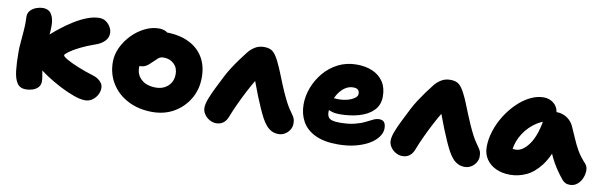

<svg xmlns="http://www.w3.org/2000/svg" viewBox="-41 -887 3939 1254"><g transform="rotate(10 1928.0 -260.0)"><path d="M539 13Q508 13 462.5 -3.5Q417 -20 368 -45.5Q319 -71 276.5 -99Q234 -127 210 -149Q188 -169 174.5 -193.5Q161 -218 161 -245Q161 -267 170.5 -289.5Q180 -312 202 -335Q214 -348 240.5 -372Q267 -396 302.5 -423.5Q338 -451 378.5 -476Q419 -501 461 -517Q503 -533 541 -533Q566 -533 585 -519.5Q604 -506 615 -486Q626 -466 626 -446Q626 -415 603 -392.5Q580 -370 547 -359Q489 -339 445.5 -317Q402 -295 378.5 -277.5Q355 -260 355 -253Q355 -245 383.5 -228.5Q412 -212 459.5 -192.5Q507 -173 563 -156Q581 -151 597 -140.5Q613 -130 622.5 -116Q632 -102 632 -83Q632 -60 620 -38Q608 -16 587.5 -1.5Q567 13 539 13ZM146 10Q108 10 89 -18Q70 -46 64 -98.5Q58 -151 58 -225Q58 -250 61 -285Q64 -320 67 -356.5Q70 -393 70 -421Q70 -429 69.5 -439.5Q69 -450 69 -459Q69 -484 85 -500.5Q101 -517 123.5 -525Q146 -533 165 -533Q206 -533 223.5 -503.5Q241 -474 241 -430Q241 -394 237 -357Q233 -320 229 -286Q225 -252 225 -225Q225 -177 229.5 -147Q234 -117 238 -96.5Q242 -76 242 -58Q242 -35 227.5 -19.5Q213 -4 191 3Q169 10 146 10Z M986 12Q896 12 826 -23.5Q756 -59 716 -122Q676 -185 676 -266Q676 -315 698.5 -362.5Q721 -410 758.5 -448.5Q796 -487 842.5 -510Q889 -533 936 -533Q956 -533 973.5 -526.5Q991 -520 1002 -506.5Q1013 -493 1013 -470Q1013 -430 996 -399Q979 -368 928 -352Q909 -346 891.5 -332Q874 -318 862.5 -298.5Q851 -279 851 -259Q851 -210 886 -179.5Q921 -149 981 -149Q1030 -149 1062 -179Q1094 -209 1094 -258Q1094 -300 1067 -325.5Q1040 -351 998 -351Q977 -351 963 -339Q949 -327 929 -307Q915 -293 903.5 -284.5Q892 -276 880 -272.5Q868 -269 852 -269Q833 -269 817.5 -284.5Q802 -300 802 -345Q802 -376 818 -406.5Q834 -437 860 -461.5Q886 -486 918 -501Q950 -516 982 -516Q1072 -516 1135.5 -485.5Q1199 -455 1232.5 -399Q1266 -343 1266 -266Q1266 -187 1229 -124Q1192 -61 1129 -24.5Q1066 12 986 12Z M1410 12Q1386 12 1364.5 -0.5Q1343 -13 1330 -33Q1317 -53 1317 -75Q1317 -100 1331.5 -137.5Q1346 -175 1367.5 -217.5Q1389 -260 1409 -300Q1425 -331 1445.5 -362.5Q1466 -394 1487.5 -423.5Q1509 -453 1529 -478Q1547 -501 1573 -517Q1599 -533 1633 -533Q1671 -533 1691.5 -515.5Q1712 -498 1732 -457Q1751 -419 1771.5 -366.5Q1792 -314 1814 -264Q1833 -222 1846 -198Q1859 -174 1868.5 -160.5Q1878 -147 1886 -135Q1898 -119 1903 -106.5Q1908 -94 1908 -73Q1908 -51 1896 -31.5Q1884 -12 1864.5 -0.5Q1845 11 1822 11Q1797 11 1776.5 0.5Q1756 -10 1740 -29Q1724 -48 1711 -72Q1699 -94 1682.5 -130.5Q1666 -167 1649.5 -208.5Q1633 -250 1619 -288Q1605 -326 1598 -351L1653 -360Q1640 -347 1618 -312Q1596 -277 1571.5 -230Q1547 -183 1525 -136Q1503 -89 1489 -52Q1477 -18 1457 -3Q1437 12 1410 12Z M2215 10Q2123 10 2064.5 -18.5Q2006 -47 1978.5 -96.5Q1951 -146 1951 -210Q1951 -265 1972 -320.5Q1993 -376 2032 -422.5Q2071 -469 2126 -497Q2181 -525 2249 -525Q2309 -525 2354.5 -505Q2400 -485 2426 -446Q2452 -407 2452 -349Q2452 -292 2416.5 -256Q2381 -220 2322 -203Q2263 -186 2193 -186Q2141 -186 2110.5 -207Q2080 -228 2080 -256Q2080 -271 2087 -278.5Q2094 -286 2110 -286Q2121 -286 2135.5 -283.5Q2150 -281 2174 -281Q2202 -281 2229 -288.5Q2256 -296 2274.5 -309Q2293 -322 2293 -338Q2293 -356 2283.5 -365Q2274 -374 2252 -374Q2223 -374 2199 -358Q2175 -342 2157 -315.5Q2139 -289 2129.5 -255.5Q2120 -222 2120 -187Q2120 -168 2127.5 -155.5Q2135 -143 2153 -137.5Q2171 -132 2202 -132Q2261 -132 2301 -142Q2341 -152 2368 -165.5Q2395 -179 2415.5 -189Q2436 -199 2456 -199Q2478 -199 2488.5 -185.5Q2499 -172 2499 -145Q2499 -117 2479 -89Q2459 -61 2422 -39Q2385 -17 2332.5 -3.5Q2280 10 2215 10Z M2645 12Q2621 12 2599.5 -0.5Q2578 -13 2565 -33Q2552 -53 2552 -75Q2552 -100 2566.5 -137.5Q2581 -175 2602.5 -217.5Q2624 -260 2644 -300Q2660 -331 2680.5 -362.5Q2701 -394 2722.5 -423.5Q2744 -453 2764 -478Q2782 -501 2808 -517Q2834 -533 2868 -533Q2906 -533 2926.5 -515.5Q2947 -498 2967 -457Q2980 -432 2993 -399.5Q3006 -367 3020 -332.5Q3034 -298 3049 -264Q3068 -222 3081 -198Q3094 -174 3103.5 -160.5Q3113 -147 3121 -135Q3133 -119 3138 -106.5Q3143 -94 3143 -73Q3143 -51 3131 -31.5Q3119 -12 3099.5 -0.5Q3080 11 3057 11Q3032 11 3011.5 0.5Q2991 -10 2975 -29Q2959 -48 2946 -72Q2934 -94 2917.5 -130.5Q2901 -167 2884.5 -208.5Q2868 -250 2854 -288Q2840 -326 2833 -351L2888 -360Q2875 -347 2853 -312Q2831 -277 2806.5 -230Q2782 -183 2760 -136Q2738 -89 2724 -52Q2712 -18 2692 -3Q2672 12 2645 12Z M3359 10Q3305 10 3264 -9Q3223 -28 3200 -62.5Q3177 -97 3177 -143Q3177 -195 3194.5 -249.5Q3212 -304 3243 -353.5Q3274 -403 3314 -442Q3354 -481 3399 -503.5Q3444 -526 3489 -526Q3531 -526 3560 -498.5Q3589 -471 3589 -420Q3589 -403 3579.5 -393.5Q3570 -384 3557 -381Q3495 -370 3447 -331Q3399 -292 3371.5 -238.5Q3344 -185 3344 -127Q3344 -113 3346 -101.5Q3348 -90 3353 -73L3279 -187Q3304 -170 3323 -164Q3342 -158 3366 -158Q3413 -158 3455 -217.5Q3497 -277 3514 -392Q3518 -418 3538.5 -432Q3559 -446 3584 -446Q3627 -446 3658 -424.5Q3689 -403 3702 -372Q3722 -329 3737.5 -292Q3753 -255 3773.5 -220Q3794 -185 3829 -147Q3844 -131 3844.5 -105.5Q3845 -80 3834.5 -54Q3824 -28 3803.5 -10.5Q3783 7 3754 7Q3735 7 3723 0Q3711 -7 3703 -16Q3681 -43 3664 -67.5Q3647 -92 3632 -118.5Q3617 -145 3603.5 -177Q3590 -209 3575 -249L3635 -255Q3605 -154 3561 -96Q3517 -38 3465 -14Q3413 10 3359 10Z"/></g></svg>

Font: Shantell Sans ExtraBold
Style: Regular
Weight: 800
Designer: Stephen Nixon, Anya Danilova, Shantell Martin
Foundry: Arrow Type
Version: Version 1.011;[c5ecc13dd]